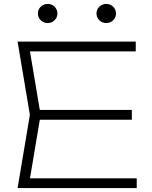

<svg xmlns="http://www.w3.org/2000/svg" viewBox="-20 -963 776 983"><path d="M655 -400V-350H156V-400ZM188 -375 126 -5 90 -50H680V0H70L133 -375L70 -750H675V-700H90L126 -744ZM224 -845Q203 -845 188.5 -859.5Q174 -874 174 -894Q174 -914 188.5 -928.5Q203 -943 224 -943Q245 -943 259.5 -928.5Q274 -914 274 -894Q274 -874 259.5 -859.5Q245 -845 224 -845ZM524 -845Q503 -845 488.5 -859.5Q474 -874 474 -894Q474 -914 488.5 -928.5Q503 -943 524 -943Q545 -943 559.5 -928.5Q574 -914 574 -894Q574 -874 559.5 -859.5Q545 -845 524 -845Z"/></svg>

Font: Unbounded ExtraLight
Style: Regular
Weight: 250
Designer: Luke Prowse, Jean-Baptiste Morizot, Fátima Lázaro, Florian Runge
Foundry: NaN
Version: Version 1.701;gftools[0.9.28.dev5+ged2979d]